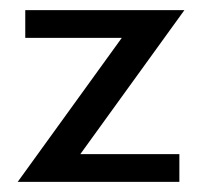

<svg xmlns="http://www.w3.org/2000/svg" viewBox="-20 -360 405 380"><path d="M15 0 221 -285H30V-340H345L139 -55H335V0Z"/></svg>

Font: Glametrix
Style: Bold
Weight: 700
Designer: gluk
Foundry: gluk
Version: Version 0.40